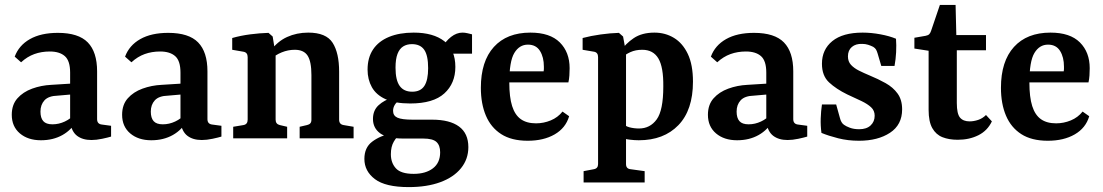

<svg xmlns="http://www.w3.org/2000/svg" viewBox="-20 -564 4498 783"><path d="M147 8Q94 8 61 -20Q28 -48 28 -96Q28 -137 51 -163Q74 -189 111 -202.5Q148 -216 189 -218L285 -224V-180L216 -174Q178 -173 161.5 -155Q145 -137 145 -109Q145 -83 156.5 -70Q168 -57 194 -57Q220 -57 244.5 -68.5Q269 -80 283 -98L293 -73Q273 -35 235 -13.5Q197 8 147 8ZM40 -333Q57 -379 102 -404.5Q147 -430 216 -430Q300 -430 338 -391Q376 -352 376 -273V-78Q376 -58 396 -56L433 -51V-7Q420 -3 396.5 2Q373 7 353 7Q317 7 294.5 -10Q272 -27 266 -66V-268Q266 -316 244.5 -335Q223 -354 183 -354Q149 -354 120 -343.5Q91 -333 66 -310Z M597 8Q544 8 511 -20Q478 -48 478 -96Q478 -137 501 -163Q524 -189 561 -202.5Q598 -216 639 -218L735 -224V-180L666 -174Q628 -173 611.5 -155Q595 -137 595 -109Q595 -83 606.5 -70Q618 -57 644 -57Q670 -57 694.5 -68.5Q719 -80 733 -98L743 -73Q723 -35 685 -13.5Q647 8 597 8ZM490 -333Q507 -379 552 -404.5Q597 -430 666 -430Q750 -430 788 -391Q826 -352 826 -273V-78Q826 -58 846 -56L883 -51V-7Q870 -3 846.5 2Q823 7 803 7Q767 7 744.5 -10Q722 -27 716 -66V-268Q716 -316 694.5 -335Q673 -354 633 -354Q599 -354 570 -343.5Q541 -333 516 -310Z M1202 0V-47L1232 -54Q1241 -56 1245.5 -61Q1250 -66 1250 -76V-258Q1250 -313 1234.5 -337Q1219 -361 1182 -361Q1155 -361 1129 -350.5Q1103 -340 1081 -320L1082 -355Q1111 -395 1150.5 -413Q1190 -431 1237 -431Q1310 -431 1336.5 -389.5Q1363 -348 1363 -272V-76Q1363 -57 1381 -54L1422 -47V0ZM931 0V-47L973 -54Q990 -57 990 -76V-331Q990 -350 973 -353L927 -361V-409Q962 -419 1001 -424Q1040 -429 1075 -430L1092 -415L1104 -341V-76Q1104 -58 1121 -54L1151 -47V0Z M1890 36Q1890 85 1860 122Q1830 159 1775.5 179Q1721 199 1647 199Q1552 199 1509 166.5Q1466 134 1466 84Q1466 38 1497.5 14Q1529 -10 1580 -22L1614 -19Q1598 -7 1586 13.5Q1574 34 1574 65Q1574 100 1594.5 122.5Q1615 145 1667 145Q1716 145 1745.5 122.5Q1775 100 1775 57Q1775 29 1760 15Q1745 1 1706 1H1625Q1559 1 1530 -20.5Q1501 -42 1501 -79Q1501 -114 1524 -135Q1547 -156 1581 -166L1613 -158Q1597 -148 1590 -136.5Q1583 -125 1583 -112Q1583 -92 1601 -84Q1619 -76 1663 -76H1742Q1814 -76 1852 -48Q1890 -20 1890 36ZM1837 -291Q1837 -224 1792 -183Q1747 -142 1653 -142Q1591 -142 1552.5 -159.5Q1514 -177 1496.5 -208.5Q1479 -240 1479 -280Q1479 -329 1501.5 -362.5Q1524 -396 1566.5 -413.5Q1609 -431 1667 -431Q1747 -431 1792 -396Q1837 -361 1837 -291ZM1593 -288Q1593 -237 1610 -213.5Q1627 -190 1661 -190Q1695 -190 1710.5 -213.5Q1726 -237 1726 -286Q1726 -338 1710 -361Q1694 -384 1660 -384Q1639 -384 1624 -374.5Q1609 -365 1601 -344Q1593 -323 1593 -288ZM1809 -345 1781 -367Q1797 -396 1819.5 -413.5Q1842 -431 1866 -431Q1876 -431 1886.5 -428.5Q1897 -426 1905 -424V-345Z M1941 -206Q1941 -314 1994 -372.5Q2047 -431 2143 -431Q2223 -431 2263 -391Q2303 -351 2303 -286Q2303 -272 2302 -256.5Q2301 -241 2298 -228H2020V-273H2197Q2198 -278 2198 -282Q2198 -286 2198 -292Q2198 -331 2182 -356.5Q2166 -382 2133 -382Q2098 -382 2077.5 -348Q2057 -314 2057 -227Q2057 -168 2068.5 -131.5Q2080 -95 2104 -78Q2128 -61 2166 -61Q2197 -61 2226 -73Q2255 -85 2274 -109L2301 -90Q2287 -42 2242 -16Q2197 10 2132 10Q2066 10 2024 -17Q1982 -44 1961.5 -92.5Q1941 -141 1941 -206Z M2360 180V134L2402 126Q2419 123 2419 105V-331Q2419 -350 2403 -353L2356 -361V-409Q2390 -418 2429.5 -423.5Q2469 -429 2504 -430L2521 -415L2533 -349V105Q2533 124 2551 126L2609 134V180ZM2585 8Q2568 8 2547.5 5.5Q2527 3 2509 -4L2516 -64Q2528 -50 2546.5 -45Q2565 -40 2586 -40Q2631 -40 2658 -77Q2685 -114 2685 -211Q2686 -290 2665 -325.5Q2644 -361 2599 -361Q2572 -361 2551 -351.5Q2530 -342 2520 -331L2509 -353Q2531 -386 2564.5 -408.5Q2598 -431 2649 -431Q2693 -431 2728.5 -409.5Q2764 -388 2785 -344Q2806 -300 2806 -231Q2806 -115 2746.5 -53.5Q2687 8 2585 8Z M2986 8Q2933 8 2900 -20Q2867 -48 2867 -96Q2867 -137 2890 -163Q2913 -189 2950 -202.5Q2987 -216 3028 -218L3124 -224V-180L3055 -174Q3017 -173 3000.5 -155Q2984 -137 2984 -109Q2984 -83 2995.5 -70Q3007 -57 3033 -57Q3059 -57 3083.5 -68.5Q3108 -80 3122 -98L3132 -73Q3112 -35 3074 -13.5Q3036 8 2986 8ZM2879 -333Q2896 -379 2941 -404.5Q2986 -430 3055 -430Q3139 -430 3177 -391Q3215 -352 3215 -273V-78Q3215 -58 3235 -56L3272 -51V-7Q3259 -3 3235.5 2Q3212 7 3192 7Q3156 7 3133.5 -10Q3111 -27 3105 -66V-268Q3105 -316 3083.5 -335Q3062 -354 3022 -354Q2988 -354 2959 -343.5Q2930 -333 2905 -310Z M3330 -22Q3326 -51 3327 -81Q3328 -111 3332 -138H3390L3405 -84Q3410 -63 3422 -55Q3430 -49 3446 -43Q3462 -37 3484 -37Q3514 -37 3530.5 -52.5Q3547 -68 3547 -92Q3547 -113 3532.5 -126.5Q3518 -140 3493 -152Q3468 -164 3435 -179Q3390 -201 3361 -228Q3332 -255 3332 -304Q3332 -362 3374.5 -396.5Q3417 -431 3498 -431Q3533 -431 3570.5 -424Q3608 -417 3634 -406Q3636 -380 3634.5 -351Q3633 -322 3628 -295H3574L3559 -346Q3556 -356 3552.5 -362Q3549 -368 3541 -373Q3531 -378 3520 -381.5Q3509 -385 3496 -385Q3470 -386 3454 -372.5Q3438 -359 3438 -334Q3438 -313 3450.5 -299.5Q3463 -286 3483 -276Q3503 -266 3527 -256Q3561 -242 3591.5 -225Q3622 -208 3640.5 -182.5Q3659 -157 3659 -118Q3659 -55 3609.5 -22.5Q3560 10 3483 10Q3438 10 3398.5 0Q3359 -10 3330 -22Z M3767 -357 3709 -366V-410L3755 -418Q3765 -420 3769.5 -424.5Q3774 -429 3777 -438L3813 -544H3877L3880 -421H4001V-359H3882V-144Q3882 -100 3895 -84.5Q3908 -69 3934 -69Q3951 -69 3969 -75Q3987 -81 4001 -95L4025 -69Q4007 -31 3970 -12.5Q3933 6 3886 6Q3850 6 3823.5 -4.5Q3797 -15 3782 -41.5Q3767 -68 3767 -116Z M4062 -206Q4062 -314 4115 -372.5Q4168 -431 4264 -431Q4344 -431 4384 -391Q4424 -351 4424 -286Q4424 -272 4423 -256.5Q4422 -241 4419 -228H4141V-273H4318Q4319 -278 4319 -282Q4319 -286 4319 -292Q4319 -331 4303 -356.5Q4287 -382 4254 -382Q4219 -382 4198.5 -348Q4178 -314 4178 -227Q4178 -168 4189.5 -131.5Q4201 -95 4225 -78Q4249 -61 4287 -61Q4318 -61 4347 -73Q4376 -85 4395 -109L4422 -90Q4408 -42 4363 -16Q4318 10 4253 10Q4187 10 4145 -17Q4103 -44 4082.5 -92.5Q4062 -141 4062 -206Z"/></svg>

Font: Yrsa SemiBold
Style: Regular
Weight: 600
Version: Version 2.004